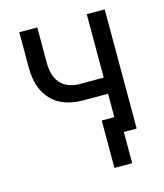

<svg xmlns="http://www.w3.org/2000/svg" viewBox="-103 -608 705 825"><g transform="rotate(-15 250.0 -195.5)"><path d="M304 139H383V0H440V-530H360V-248H250Q227 -248 204.5 -256.5Q182 -265 167 -283Q152 -301 146 -324.5Q140 -348 140 -371V-530H60V-371Q60 -345 64.5 -319.5Q69 -294 80 -270.5Q91 -247 109 -228Q127 -209 150 -197.5Q173 -186 198.5 -181Q224 -176 250 -176H360V-72H304Z"/></g></svg>

Font: Iosevka SS09
Style: Regular
Weight: 400
Monospace: yes
Designer: Belleve Invis
Foundry: Belleve Invis
Version: Version 5.2.1; ttfautohint (v1.8.3)